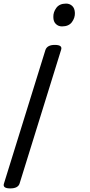

<svg xmlns="http://www.w3.org/2000/svg" viewBox="-92 -535 500 1069"><path d="M213 -285Q258 -285 248 -257L17 487Q13 500 0 507Q-13 514 -35 514Q-79 514 -70 487L161 -257Q166 -271 179 -278Q192 -285 213 -285ZM276 -515Q296 -515 310 -502Q324 -489 325 -463Q326 -436 308.5 -412Q291 -388 253 -388Q233 -388 219 -401.5Q205 -415 205 -440Q204 -467 221.5 -491Q239 -515 276 -515Z"/></svg>

Font: Playwrite MX
Style: Regular
Weight: 400
Designer: Veronika Burian, José Scaglione
Foundry: TypeTogether
Version: Version 1.002